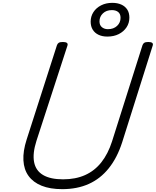

<svg xmlns="http://www.w3.org/2000/svg" viewBox="-20 -1310 1094 1349"><path d="M417 19Q332 19 272.5 -5Q213 -29 180.5 -74Q148 -119 144.5 -183.5Q141 -248 167 -329L380 -992Q384 -1004 393 -1009.5Q402 -1015 422 -1015Q441 -1015 449.5 -1009Q458 -1003 454 -990L236 -320Q208 -232 219.5 -171.5Q231 -111 282.5 -80.5Q334 -50 423 -50Q511 -50 578 -80Q645 -110 692 -169.5Q739 -229 767 -316L981 -992Q985 -1004 994 -1009.5Q1003 -1015 1022 -1015Q1061 -1015 1053 -990L838 -309Q803 -201 744 -127.5Q685 -54 603.5 -17.5Q522 19 417 19ZM734 -1053Q699 -1053 672.5 -1065.5Q646 -1078 631.5 -1101.5Q617 -1125 617 -1158Q617 -1195 636.5 -1225Q656 -1255 690.5 -1272.5Q725 -1290 769 -1290Q805 -1290 832 -1278Q859 -1266 874 -1243Q889 -1220 889 -1186Q889 -1148 869 -1118Q849 -1088 814.5 -1070.5Q780 -1053 734 -1053ZM738 -1105Q778 -1105 802.5 -1128Q827 -1151 827 -1185Q827 -1212 810.5 -1225.5Q794 -1239 766 -1239Q727 -1239 703 -1216Q679 -1193 679 -1160Q679 -1133 696 -1119Q713 -1105 738 -1105Z"/></svg>

Font: Playwrite RO Light
Style: Regular
Weight: 300
Version: Version 1.002